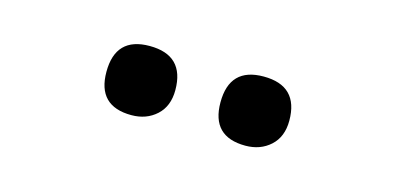

<svg xmlns="http://www.w3.org/2000/svg" viewBox="-30 -838 636 309"><g transform="rotate(15 288.5 -683.5)"><path d="M192.9 -741.2Q251 -741.2 251 -683.1Q251 -656.2 234.4 -641.1Q217.8 -626 192.9 -626Q136.2 -626 136.2 -683.1Q136.2 -741.2 192.9 -741.2ZM382.8 -741.2Q440.9 -741.2 440.9 -683.1Q440.9 -656.2 424.3 -641.1Q407.7 -626 382.8 -626Q326.2 -626 326.2 -683.1Q326.2 -741.2 382.8 -741.2Z"/></g></svg>

Font: Droid Sans TV
Style: Bold
Weight: 600
Version: Version 1.00